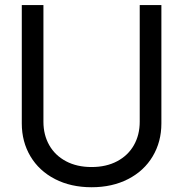

<svg xmlns="http://www.w3.org/2000/svg" viewBox="-20 -748 743 779"><path d="M68.4 -247.1V-727.5H156.2V-253.9Q156.2 -200.7 179.9 -158.9Q203.6 -117.2 247.8 -93.8Q292 -70.3 351.6 -70.3Q411.1 -70.3 455.3 -93.8Q499.5 -117.2 523.2 -158.9Q546.9 -200.7 546.9 -253.9V-727.5H634.8V-247.1Q634.8 -172.9 599.6 -113.8Q564.5 -54.7 500 -21.5Q435.5 11.7 351.6 11.7Q267.6 11.7 203.1 -21.5Q138.7 -54.7 103.5 -113.8Q68.4 -172.9 68.4 -247.1Z"/></svg>

Font: Intratopia Thin
Style: Regular
Weight: 100
Designer: Rasmus Andersson
Foundry: rsms
Version: Version 3.000;Glyphs 3.2.3 (3260)